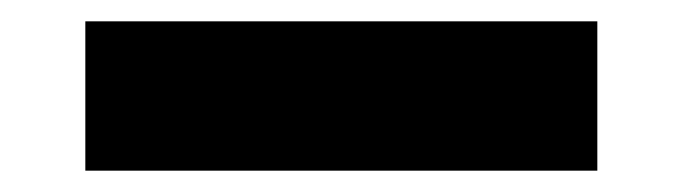

<svg xmlns="http://www.w3.org/2000/svg" viewBox="-20 5 640 180"><path d="M60 165V25H540V165Z"/></svg>

Font: Tiny ExtraBold
Style: Regular
Weight: 800
Designer: Philipp Nurullin, Konstantin Bulenkov
Foundry: JetBrains
Version: Version 2.251; ttfautohint (v1.8.4.7-5d5b)